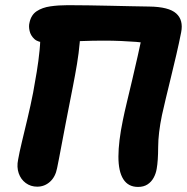

<svg xmlns="http://www.w3.org/2000/svg" viewBox="-20 -725 737 757"><path d="M524.2 12Q485.6 12 466.2 -18.5Q446.8 -49 446.9 -107.9Q447 -166.8 464.4 -251Q470.4 -281 480.3 -322.1Q490.2 -363.2 501.3 -410.2Q512.4 -457.2 523 -504.3Q533.6 -551.4 542.4 -593.4L564 -553.4Q543.8 -557.8 516.6 -559.9Q489.4 -562 456.9 -563.4Q424.4 -564.8 389.8 -564.8Q345.8 -564.8 298.9 -563Q252 -561.2 214.4 -559.4Q176.8 -557.6 159.6 -557.6Q130.2 -557.6 115.5 -571.2Q100.8 -584.8 96.7 -603.1Q92.6 -621.4 96.2 -635.2Q102.4 -666 124.5 -680.7Q146.6 -695.4 178.7 -700Q210.8 -704.6 247.4 -704.6Q285.6 -704.6 328.4 -703.9Q371.2 -703.2 414.1 -702.3Q457 -701.4 496.8 -700.5Q536.6 -699.6 568 -699.2Q645.6 -698.2 674.7 -672Q703.8 -645.8 694.2 -597.4Q686 -555.4 675.3 -509.6Q664.6 -463.8 653.8 -419.5Q643 -375.2 633.8 -337Q624.6 -298.8 618.6 -271.2Q603.8 -199.8 603.6 -145.2Q603.4 -90.6 597.8 -59.6Q594.8 -40.8 585.8 -24.3Q576.8 -7.8 561.6 2.1Q546.4 12 524.2 12ZM126.8 11Q101 11 81.5 -3.4Q62 -17.8 53.7 -42.1Q45.4 -66.4 51.4 -95.6Q56.2 -123.4 66.4 -165.8Q76.6 -208.2 88.6 -258.5Q100.6 -308.8 110.6 -359.8Q117.8 -398.8 124.9 -441.9Q132 -485 136.1 -527.2Q140.2 -569.4 138.8 -604L296.4 -638.8Q298 -600 294.4 -558Q290.8 -516 283.6 -472.9Q276.4 -429.8 267.6 -385Q261.6 -355 254.3 -317Q247 -279 239.1 -239.1Q231.2 -199.2 224.6 -162.9Q218 -126.6 212.7 -100.2Q207.4 -73.8 205.2 -62.6Q198.6 -27.6 177 -8.3Q155.4 11 126.8 11Z"/></svg>

Font: Shantell Sans Light
Style: Italic
Weight: 300
Italic angle: -11°
Designer: Stephen Nixon, Anya Danilova, Shantell Martin
Foundry: Arrow Type
Version: Version 1.008;[ac192a2d6]